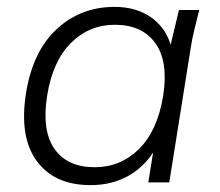

<svg xmlns="http://www.w3.org/2000/svg" viewBox="-20 -530 639 558"><path d="M243 8Q138 8 86.5 -62.5Q35 -133 56 -262Q76 -382 145.5 -446Q215 -510 313 -510Q374 -510 417 -481Q460 -452 476 -400L500 -501H559Q552 -473 545 -444.5Q538 -416 534 -389L472 0H411L425 -87Q396 -42 349.5 -17Q303 8 243 8ZM255 -44Q330 -44 383.5 -96.5Q437 -149 454 -250Q470 -351 431.5 -404.5Q393 -458 314 -458Q239 -458 186 -405Q133 -352 117 -252Q101 -150 138.5 -97Q176 -44 255 -44Z"/></svg>

Font: Mulish Light
Style: Italic
Weight: 300
Italic angle: -9°
Designer: Vernon Adams
Foundry: Vernon Adams
Version: Version 3.603; ttfautohint (v1.8.3)